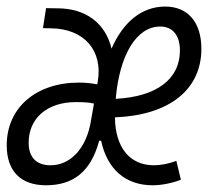

<svg xmlns="http://www.w3.org/2000/svg" viewBox="-29 -547 635 577"><path d="M433.6 -50.3C360.8 -50.3 317.4 -104 316.4 -194.3C479.5 -200.7 576.2 -277.3 576.2 -400.4C576.2 -480 535.6 -527.3 467.3 -527.3C397 -527.3 340.8 -480.5 306.2 -400.9C288.1 -476.6 230 -521.5 144.5 -522L109.4 -522.5L100.1 -462.4L124 -461.9C223.6 -460.9 281.2 -395.5 264.6 -300.8L263.2 -293.5C246.6 -296.9 227.1 -298.8 208.5 -298.8C78.6 -298.8 -8.8 -222.7 -8.8 -110.4C-8.8 -33.2 32.7 9.8 109.4 9.8C190.9 9.8 244.1 -30.8 269 -124H274.9C293 -39.1 347.7 9.8 429.7 9.8C456.5 9.8 488.3 3.4 514.6 -6.8L501 -63.5C479 -55.2 454.1 -50.3 433.6 -50.3ZM318.8 -250C330.1 -382.3 381.3 -467.3 452.6 -467.3C490.7 -467.3 511.7 -439.5 511.7 -395.5C511.7 -308.6 440.9 -256.3 318.8 -250ZM245.1 -189 244.6 -185.5C231 -99.1 181.2 -50.3 123 -50.3C80.1 -50.3 57.1 -74.7 57.1 -117.7C57.1 -191.9 112.8 -240.2 199.2 -240.2C220.2 -240.2 238.8 -239.3 253.4 -235.8L245.6 -191.4Z"/></svg>

Font: Cascadia Mono NF Light
Style: Italic
Weight: 300
Italic angle: -10°
Monospace: yes
Designer: Aaron Bell
Foundry: Saja Typeworks
Version: Version 2404.023